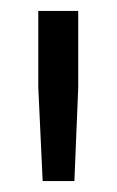

<svg xmlns="http://www.w3.org/2000/svg" viewBox="-20 -720 213 351"><path d="M123 -700V-560L116 -389H58L50 -560V-700Z"/></svg>

Font: Fivo Sans
Style: Regular
Weight: 400
Designer: Alexander Slobzheninov
Foundry: Alexander Slobzheninov
Version: 1.0